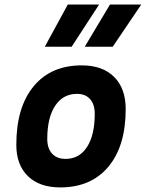

<svg xmlns="http://www.w3.org/2000/svg" viewBox="-20 -815 642 845"><path d="M245.1 9.8Q153.8 9.8 102.8 -39.8Q51.8 -89.4 51.8 -177.7Q51.8 -342.8 127.9 -435.1Q204.1 -527.3 339.8 -527.3Q431.2 -527.3 482.2 -476.6Q533.2 -425.8 533.2 -335Q533.2 -172.4 457 -81.3Q380.9 9.8 245.1 9.8ZM268.6 -115.7Q329.1 -115.7 363 -168.2Q397 -220.7 397 -314Q397 -355.5 376.5 -378.7Q356 -401.9 318.8 -401.9Q257.3 -401.9 222.7 -349.4Q188 -296.9 188 -203.6Q188 -162.1 209.2 -138.9Q230.5 -115.7 268.6 -115.7ZM353 -609.4 463.9 -794.9H601.6L476.1 -609.4ZM177.2 -609.4 278.3 -794.9H416L295.4 -609.4Z"/></svg>

Font: Cascadia Code PL
Style: Bold Italic
Weight: 700
Italic angle: -10°
Monospace: yes
Designer: Aaron Bell
Foundry: Saja Typeworks
Version: Version 2404.023; ttfautohint (v1.8.4)